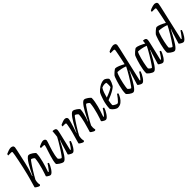

<svg xmlns="http://www.w3.org/2000/svg" viewBox="227 -2011 3222 3222"><g transform="rotate(-45 1838.0 -400.0)"><path d="M106 0Q94 0 76 -8.5Q58 -17 43.5 -28Q29 -39 26 -46Q29 -58 37 -85.5Q45 -113 55 -148.5Q65 -184 75.5 -220.5Q86 -257 93 -287Q109 -350 124.5 -420Q140 -490 153 -553.5Q166 -617 174 -662Q182 -707 182 -720Q182 -736 160 -736H90Q90 -744 92.5 -753Q95 -762 98 -766Q120 -777 154 -788.5Q188 -800 210 -800Q233 -800 250.5 -789Q268 -778 268 -754Q268 -747 256 -690L202 -445Q190 -390 176 -342Q162 -294 149.5 -259.5Q137 -225 131 -210L137 -206Q157 -249 183 -299.5Q209 -350 236.5 -396Q264 -442 290 -471Q316 -500 337 -500Q352 -500 371 -491.5Q390 -483 408.5 -470Q427 -457 439.5 -445.5Q452 -434 453 -427Q453 -390 445 -344.5Q437 -299 425 -253Q413 -207 400.5 -167Q388 -127 378.5 -100.5Q369 -74 367 -68L378 -61Q388 -70 404 -90.5Q420 -111 436.5 -134.5Q453 -158 463 -176Q471 -176 477.5 -172Q484 -168 486 -163Q480 -142 466.5 -114.5Q453 -87 435 -60.5Q417 -34 398.5 -17Q380 0 365 0Q353 0 336.5 -7.5Q320 -15 306.5 -25.5Q293 -36 291 -44Q295 -55 307.5 -91.5Q320 -128 334.5 -178Q349 -228 361 -282.5Q373 -337 376 -384Q367 -398 347 -409Q327 -420 319 -420Q313 -420 296.5 -398.5Q280 -377 257 -342.5Q234 -308 209.5 -268.5Q185 -229 163 -191Q141 -153 126 -126Q122 -111 119 -95Q116 -79 116 -60Q116 -36 122 -14Q120 -11 116 -7Q112 -3 106 0Z M674 0Q660 0 640.5 -8.5Q621 -17 602 -30Q583 -43 570 -54.5Q557 -66 556 -73Q556 -101 565 -142Q574 -183 587.5 -228Q601 -273 614.5 -314Q628 -355 637.5 -384Q647 -413 647 -421Q647 -436 622 -436H565Q565 -444 567.5 -453Q570 -462 573 -466Q595 -477 626.5 -488.5Q658 -500 678 -500Q698 -500 712.5 -488.5Q727 -477 727 -458Q727 -451 718 -424Q709 -397 696 -358Q683 -319 670 -274.5Q657 -230 648.5 -187Q640 -144 640 -111Q650 -96 667.5 -84Q685 -72 693 -72Q699 -72 716.5 -94.5Q734 -117 758 -153.5Q782 -190 808 -231.5Q834 -273 856.5 -311.5Q879 -350 893 -378Q896 -401 899.5 -436.5Q903 -472 905 -500Q938 -500 958.5 -489.5Q979 -479 979 -453Q979 -438 967.5 -386Q956 -334 936 -252.5Q916 -171 892 -68L902 -61Q911 -70 926 -90.5Q941 -111 956.5 -134.5Q972 -158 982 -176Q990 -176 996 -172Q1002 -168 1005 -163Q999 -142 986 -114.5Q973 -87 956 -60.5Q939 -34 921.5 -17Q904 0 889 0Q876 0 858.5 -8Q841 -16 826 -26Q811 -36 809 -43L863 -225Q872 -252 879 -273.5Q886 -295 890 -301L885 -304Q868 -270 847 -229Q826 -188 802.5 -147.5Q779 -107 756 -73.5Q733 -40 712 -20Q691 0 674 0Z M1149 0Q1137 0 1119 -8.5Q1101 -17 1085.5 -28Q1070 -39 1068 -46Q1071 -59 1080 -90.5Q1089 -122 1101.5 -166Q1114 -210 1128 -259Q1137 -292 1144 -326Q1151 -360 1155.5 -385.5Q1160 -411 1160 -417Q1160 -427 1154 -431.5Q1148 -436 1133 -436H1079Q1079 -444 1081.5 -453Q1084 -462 1086 -466Q1109 -477 1140.5 -488.5Q1172 -500 1191 -500Q1214 -500 1228.5 -488.5Q1243 -477 1243 -453Q1243 -445 1237 -421.5Q1231 -398 1222 -366.5Q1213 -335 1202.5 -302Q1192 -269 1182.5 -241.5Q1173 -214 1167 -199L1171 -195Q1187 -230 1208.5 -270.5Q1230 -311 1253 -351.5Q1276 -392 1300 -425.5Q1324 -459 1345.5 -479.5Q1367 -500 1384 -500Q1398 -500 1416.5 -491.5Q1435 -483 1453 -470Q1471 -457 1483 -445.5Q1495 -434 1496 -427Q1496 -394 1486.5 -350.5Q1477 -307 1464 -265.5Q1451 -224 1439 -195L1443 -192Q1459 -226 1479.5 -267.5Q1500 -309 1522.5 -350Q1545 -391 1568.5 -425Q1592 -459 1613.5 -479.5Q1635 -500 1652 -500Q1666 -500 1684.5 -491.5Q1703 -483 1720.5 -470Q1738 -457 1750.5 -445.5Q1763 -434 1764 -427Q1764 -390 1756 -344.5Q1748 -299 1736 -253Q1724 -207 1711 -167Q1698 -127 1689 -100.5Q1680 -74 1678 -68L1689 -61Q1699 -70 1715 -90.5Q1731 -111 1747.5 -134.5Q1764 -158 1774 -176Q1782 -176 1788 -172Q1794 -168 1797 -163Q1791 -142 1777.5 -114.5Q1764 -87 1746 -60.5Q1728 -34 1709.5 -17Q1691 0 1676 0Q1664 0 1646.5 -7.5Q1629 -15 1615.5 -25.5Q1602 -36 1599 -44Q1604 -55 1616.5 -91.5Q1629 -128 1643.5 -178.5Q1658 -229 1669.5 -283Q1681 -337 1684 -385Q1676 -399 1657 -411.5Q1638 -424 1630 -424Q1623 -424 1604.5 -398.5Q1586 -373 1560.5 -333.5Q1535 -294 1509 -250.5Q1483 -207 1461.5 -168.5Q1440 -130 1430 -108Q1426 -88 1426 -64Q1426 -37 1433 -14Q1431 -11 1427 -7Q1423 -3 1416 0Q1405 0 1387 -8.5Q1369 -17 1354.5 -28Q1340 -39 1337 -46Q1341 -61 1355 -107Q1369 -153 1388 -224Q1398 -264 1406 -305.5Q1414 -347 1416 -385Q1408 -399 1389 -411.5Q1370 -424 1362 -424Q1356 -424 1339 -402.5Q1322 -381 1299 -347Q1276 -313 1251 -273Q1226 -233 1203.5 -195.5Q1181 -158 1167 -130Q1163 -116 1160.5 -99Q1158 -82 1158 -65Q1158 -52 1160 -39.5Q1162 -27 1165 -14Q1163 -11 1159 -7Q1155 -3 1149 0Z M1959 0Q1945 0 1923 -12Q1901 -24 1880 -43.5Q1859 -63 1848 -84Q1848 -128 1856.5 -176Q1865 -224 1878.5 -268Q1892 -312 1906 -346.5Q1920 -381 1931 -398Q1940 -409 1959 -426Q1978 -443 2003.5 -460Q2029 -477 2058.5 -488.5Q2088 -500 2119 -500Q2134 -500 2152.5 -489Q2171 -478 2185 -464Q2199 -450 2200 -441Q2196 -408 2181.5 -374Q2167 -340 2154 -320Q2137 -301 2102 -279Q2067 -257 2023 -236.5Q1979 -216 1936 -200Q1930 -170 1926.5 -144Q1923 -118 1923 -100Q1929 -90 1943.5 -80Q1958 -70 1975 -62.5Q1992 -55 2004 -55Q2013 -55 2030 -71.5Q2047 -88 2065 -110.5Q2083 -133 2096.5 -152Q2110 -171 2113 -176Q2121 -176 2127 -172Q2133 -168 2135 -163Q2124 -130 2101.5 -92Q2079 -54 2044 -27Q2009 0 1959 0ZM1947 -253Q1996 -270 2042.5 -292Q2089 -314 2116 -334Q2117 -341 2118.5 -353Q2120 -365 2120 -373Q2121 -392 2120.5 -407Q2120 -422 2117 -435Q2107 -438 2097.5 -439Q2088 -440 2079 -440Q2062 -440 2046 -435.5Q2030 -431 2013 -424Q1992 -393 1975.5 -347Q1959 -301 1947 -253Z M2327 0Q2312 0 2293.5 -9Q2275 -18 2257.5 -31Q2240 -44 2228 -56.5Q2216 -69 2215 -75Q2214 -112 2221.5 -157Q2229 -202 2240.5 -246.5Q2252 -291 2264 -329Q2276 -367 2285.5 -391.5Q2295 -416 2298 -420Q2303 -427 2316 -440Q2329 -453 2344.5 -467Q2360 -481 2374.5 -490.5Q2389 -500 2397 -500Q2423 -500 2468.5 -481Q2514 -462 2555 -438Q2558 -449 2564.5 -479Q2571 -509 2579 -546.5Q2587 -584 2594 -620.5Q2601 -657 2606 -684Q2611 -711 2611 -717Q2611 -736 2590 -736H2518Q2518 -744 2520.5 -753Q2523 -762 2526 -766Q2539 -773 2560 -781Q2581 -789 2602 -794.5Q2623 -800 2638 -800Q2661 -800 2678.5 -789Q2696 -778 2696 -754Q2696 -747 2684 -690L2542 -67L2552 -60Q2562 -70 2578.5 -91Q2595 -112 2611.5 -135.5Q2628 -159 2638 -176Q2647 -176 2653 -172Q2659 -168 2660 -163Q2654 -142 2640.5 -114.5Q2627 -87 2609 -60.5Q2591 -34 2572.5 -17Q2554 0 2539 0Q2526 0 2508 -8Q2490 -16 2476 -26.5Q2462 -37 2460 -44L2517 -233Q2524 -257 2531 -276Q2538 -295 2542 -301L2537 -304Q2520 -270 2498.5 -229Q2477 -188 2454 -147.5Q2431 -107 2408 -73.5Q2385 -40 2364 -20Q2343 0 2327 0ZM2347 -75Q2352 -75 2370.5 -100.5Q2389 -126 2415 -166Q2441 -206 2467.5 -250Q2494 -294 2515.5 -333Q2537 -372 2547 -394Q2504 -411 2458 -420Q2412 -429 2376 -430Q2366 -418 2354.5 -386.5Q2343 -355 2332 -314.5Q2321 -274 2312.5 -233.5Q2304 -193 2299 -161Q2294 -129 2294 -116Q2301 -102 2320 -88.5Q2339 -75 2347 -75Z M2816 0Q2801 0 2782.5 -9Q2764 -18 2746.5 -31Q2729 -44 2717 -56.5Q2705 -69 2704 -75Q2703 -112 2710.5 -157Q2718 -202 2729.5 -246.5Q2741 -291 2753 -329Q2765 -367 2774.5 -391.5Q2784 -416 2787 -420Q2792 -427 2805 -440Q2818 -453 2833.5 -467Q2849 -481 2863.5 -490.5Q2878 -500 2886 -500Q2913 -500 2958 -481Q3003 -462 3045 -438L3051 -500Q3119 -500 3119 -453Q3119 -438 3107.5 -386Q3096 -334 3076.5 -252.5Q3057 -171 3032 -68L3043 -61Q3052 -70 3067 -90.5Q3082 -111 3097 -134.5Q3112 -158 3123 -176Q3131 -176 3137 -172Q3143 -168 3145 -163Q3140 -142 3127 -114.5Q3114 -87 3097 -60.5Q3080 -34 3062 -17Q3044 0 3029 0Q3017 0 2999 -8Q2981 -16 2966.5 -26Q2952 -36 2950 -43L3004 -225Q3013 -252 3020 -273.5Q3027 -295 3031 -301L3026 -304Q3009 -270 2987.5 -229Q2966 -188 2943 -147.5Q2920 -107 2897 -73.5Q2874 -40 2853 -20Q2832 0 2816 0ZM2835 -71Q2839 -71 2858 -97Q2877 -123 2903 -163.5Q2929 -204 2956 -248.5Q2983 -293 3004.5 -332.5Q3026 -372 3036 -394Q2993 -411 2947 -420Q2901 -429 2865 -430Q2855 -418 2843.5 -386Q2832 -354 2821 -313Q2810 -272 2801 -230.5Q2792 -189 2787 -156.5Q2782 -124 2782 -112Q2790 -97 2808 -84Q2826 -71 2835 -71Z M3307 0Q3292 0 3273.5 -9Q3255 -18 3237.5 -31Q3220 -44 3208 -56.5Q3196 -69 3195 -75Q3194 -112 3201.5 -157Q3209 -202 3220.5 -246.5Q3232 -291 3244 -329Q3256 -367 3265.5 -391.5Q3275 -416 3278 -420Q3283 -427 3296 -440Q3309 -453 3324.5 -467Q3340 -481 3354.5 -490.5Q3369 -500 3377 -500Q3403 -500 3448.5 -481Q3494 -462 3535 -438Q3538 -449 3544.5 -479Q3551 -509 3559 -546.5Q3567 -584 3574 -620.5Q3581 -657 3586 -684Q3591 -711 3591 -717Q3591 -736 3570 -736H3498Q3498 -744 3500.5 -753Q3503 -762 3506 -766Q3519 -773 3540 -781Q3561 -789 3582 -794.5Q3603 -800 3618 -800Q3641 -800 3658.5 -789Q3676 -778 3676 -754Q3676 -747 3664 -690L3522 -67L3532 -60Q3542 -70 3558.5 -91Q3575 -112 3591.5 -135.5Q3608 -159 3618 -176Q3627 -176 3633 -172Q3639 -168 3640 -163Q3634 -142 3620.5 -114.5Q3607 -87 3589 -60.5Q3571 -34 3552.5 -17Q3534 0 3519 0Q3506 0 3488 -8Q3470 -16 3456 -26.5Q3442 -37 3440 -44L3497 -233Q3504 -257 3511 -276Q3518 -295 3522 -301L3517 -304Q3500 -270 3478.5 -229Q3457 -188 3434 -147.5Q3411 -107 3388 -73.5Q3365 -40 3344 -20Q3323 0 3307 0ZM3327 -75Q3332 -75 3350.5 -100.5Q3369 -126 3395 -166Q3421 -206 3447.5 -250Q3474 -294 3495.5 -333Q3517 -372 3527 -394Q3484 -411 3438 -420Q3392 -429 3356 -430Q3346 -418 3334.5 -386.5Q3323 -355 3312 -314.5Q3301 -274 3292.5 -233.5Q3284 -193 3279 -161Q3274 -129 3274 -116Q3281 -102 3300 -88.5Q3319 -75 3327 -75Z"/></g></svg>

Font: Texturina 72pt 72pt Regular
Style: Italic
Weight: 400
Italic angle: -11°
Designer: Guillermo Torres Carreño
Foundry: Omnibus-Type
Version: Version 1.002; ttfautohint (v1.8.3)